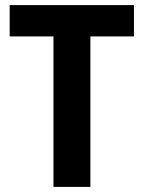

<svg xmlns="http://www.w3.org/2000/svg" viewBox="-20 -734 565 754"><path d="M335 0H190V-591H18V-714H506V-591H335Z"/></svg>

Font: Noto Sans Gujarati UI SemiCondensed
Style: Bold
Weight: 700
Width: 4
Designer: Jelle Bosma - Monotype Design Team, Universal Thirst
Foundry: Monotype Imaging Inc.
Version: Version 2.106; ttfautohint (v1.8.4.7-5d5b)